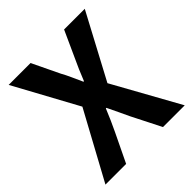

<svg xmlns="http://www.w3.org/2000/svg" viewBox="-198 -882 1024 1024"><g transform="rotate(-45 313.5 -370.5)"><path d="M15 0 222 -381 26 -741H191L265 -587Q279 -562 291.5 -534Q304 -506 320 -471H324Q338 -506 350 -534Q362 -562 374 -587L444 -741H600L405 -375L613 0H449L366 -164Q353 -193 338.5 -222.5Q324 -252 308 -286H304Q290 -252 277 -222.5Q264 -193 250 -164L171 0Z"/></g></svg>

Font: Source Han Sans
Style: Bold
Weight: 700
Designer: Ryoko NISHIZUKA Ë•øÂ°öÊ∂ºÂ≠ê (kana, bopomofo & ideographs); Paul D. Hunt (Latin, Greek & Cyrillic); Sandoll Communicatio
Foundry: Adobe
Version: Version 2.004;hotconv 1.0.118;makeotfexe 2.5.65603